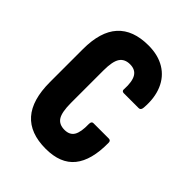

<svg xmlns="http://www.w3.org/2000/svg" viewBox="-154 -576 662 662"><g transform="rotate(45 176.5 -245.5)"><path d="M183 6Q107 6 69 -37Q31 -80 31 -167V-328Q31 -413 69 -455Q107 -497 182 -497Q229 -497 262 -477Q295 -457 310.5 -420Q326 -383 322 -334Q321 -320 311 -320H238Q233 -320 230.5 -323Q228 -326 229 -331Q231 -369 220 -387.5Q209 -406 183 -406Q157 -406 145 -388Q133 -370 133 -326V-168Q133 -123 144.5 -104.5Q156 -86 183 -86Q208 -86 218.5 -103.5Q229 -121 228 -160Q228 -173 237 -173H312Q322 -173 322 -162Q323 -78 289 -36Q255 6 183 6Z"/></g></svg>

Font: Sofia Sans Extra Condensed
Style: Bold
Weight: 700
Designer: Botio Nikoltchev, Ani Petrova
Foundry: lettersoup
Version: Version 4.101